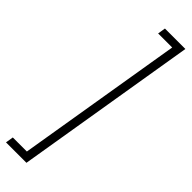

<svg xmlns="http://www.w3.org/2000/svg" viewBox="-330 -763 905 905"><g transform="rotate(45 122.5 -310.5)"><path d="M-22.9 144 -16.6 105H77.1L214.8 -726.1H121.1L127.4 -765.1H263.7L113.3 144Z"/></g></svg>

Font: Inter Display ExtraLight
Style: Italic
Weight: 200
Italic angle: -9.39999°
Designer: Rasmus Andersson
Foundry: rsms
Version: Version 4.000;git-a52131595